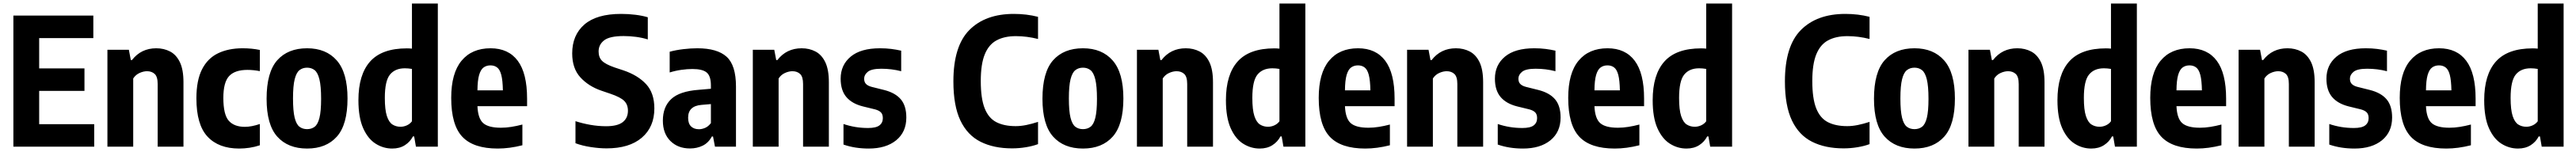

<svg xmlns="http://www.w3.org/2000/svg" viewBox="-20 -828 14531 858"><path d="M55.5 0V-740H506.5V-613H201V-442H456.5V-315H201V-127H511.5V0Z M586 0V-547H707L718 -489H724.5Q776 -555.5 861.5 -555.5Q905 -555.5 939.8 -537.2Q974.5 -519 994.8 -477Q1015 -435 1015 -364V0H869.5V-353.5Q869.5 -395 852.8 -410.5Q836 -426 809.5 -426Q789.5 -426 767.5 -416.2Q745.5 -406.5 731.5 -385V0Z M1329.5 10.5Q1213.5 10.5 1150.8 -56.8Q1088 -124 1088 -273Q1088 -374.5 1119.8 -436.8Q1151.5 -499 1210 -527.2Q1268.5 -555.5 1349 -555.5Q1401 -555.5 1446 -546V-426.5Q1428 -430 1409.8 -431.8Q1391.5 -433.5 1376 -433.5Q1305.5 -433.5 1272.8 -398.8Q1240 -364 1240 -275.5Q1240 -181 1270.5 -146.5Q1301 -112 1361.5 -112Q1398 -112 1446 -128V-8Q1418 1.5 1388 6Q1358 10.5 1329.5 10.5Z M1712.5 10.5Q1604.5 10.5 1544.2 -56.8Q1484 -124 1484 -270.5Q1484 -420 1544 -487.8Q1604 -555.5 1712.5 -555.5Q1820 -555.5 1880.2 -486.5Q1940.5 -417.5 1940.5 -272Q1940.5 -124.5 1880.5 -57Q1820.5 10.5 1712.5 10.5ZM1712.5 -99Q1737.5 -99 1755.2 -112.5Q1773 -126 1782.2 -163Q1791.5 -200 1791.5 -270Q1791.5 -342 1782 -380.2Q1772.5 -418.5 1754.8 -432.2Q1737 -446 1712.5 -446Q1687.5 -446 1669.8 -432.2Q1652 -418.5 1642.5 -381Q1633 -343.5 1633 -272.5Q1633 -201.5 1642.2 -164Q1651.5 -126.5 1669.2 -112.8Q1687 -99 1712.5 -99Z M2192.5 10.5Q2142.5 10.5 2099 -17Q2055.5 -44.5 2028.8 -104.5Q2002 -164.5 2002 -262.5Q2002 -407 2068.2 -481Q2134.5 -555 2275.5 -555Q2289 -555 2304 -553.5V-808H2450V0H2326.5L2316.5 -58H2309.5Q2294 -27.5 2264.2 -8.5Q2234.5 10.5 2192.5 10.5ZM2239.5 -112.5Q2258 -112.5 2275.5 -120.5Q2293 -128.5 2304 -143.5V-439Q2283 -442.5 2264 -442.5Q2209 -442.5 2180 -407Q2151 -371.5 2151 -275.5Q2151 -208.5 2162.5 -173.2Q2174 -138 2194 -125.2Q2214 -112.5 2239.5 -112.5Z M2788 10.5Q2651 10.5 2588.2 -56Q2525.5 -122.5 2525.5 -275.5Q2525.5 -415 2583.8 -485.2Q2642 -555.5 2747.5 -555.5Q2848 -555.5 2900.8 -485Q2953.5 -414.5 2953.5 -271.5V-228.5H2673.5Q2676.5 -159 2706 -133Q2735.5 -107 2806 -107Q2834.5 -107 2864.5 -111.8Q2894.5 -116.5 2927 -125V-8Q2854 10.5 2788 10.5ZM2747 -459Q2724.5 -459 2708.2 -447.2Q2692 -435.5 2683 -405Q2674 -374.5 2673.5 -318H2817Q2816 -374.5 2808 -405Q2800 -435.5 2784.5 -447.2Q2769 -459 2747 -459Z M3402 9.5Q3361 9.5 3313.2 2.2Q3265.5 -5 3226.5 -19.5V-144Q3267 -131 3311.2 -123.2Q3355.5 -115.5 3399 -115.5Q3463.5 -115.5 3493 -138.5Q3522.5 -161.5 3522.5 -203Q3522.5 -237.5 3501.5 -258.5Q3480.5 -279.5 3423 -299L3373 -316Q3300 -341 3254 -391.5Q3208 -442 3208 -526.5Q3208 -630 3277 -689.8Q3346 -749.5 3484 -749.5Q3526 -749.5 3565.5 -744.5Q3605 -739.5 3634.5 -730.5V-605.5Q3604 -615 3568.8 -619.8Q3533.5 -624.5 3498.5 -624.5Q3419 -624.5 3388 -600.2Q3357 -576 3357 -537.5Q3357 -504.5 3376 -485Q3395 -465.5 3446.5 -447.5L3496.5 -431Q3578 -403.5 3624.8 -353.2Q3671.5 -303 3671.5 -216Q3671.5 -111.5 3601 -51Q3530.5 9.5 3402 9.5Z M3872.5 10Q3804.5 10 3762 -32.2Q3719.5 -74.5 3719.5 -147Q3719.5 -225 3766.8 -269Q3814 -313 3921.5 -321L3990.5 -327V-345.5Q3990.5 -398.5 3967 -418.5Q3943.5 -438.5 3886 -438.5Q3857.5 -438.5 3823.8 -433.8Q3790 -429 3758 -419V-536Q3792.5 -545.5 3834.5 -550.5Q3876.5 -555.5 3914 -555.5Q4026 -555.5 4079 -507.8Q4132 -460 4132 -339V0H4013.5L4002.5 -57.5H3996Q3976.5 -21.5 3944.2 -5.8Q3912 10 3872.5 10ZM3862 -163.5Q3862 -130.5 3878.5 -114.5Q3895 -98.5 3923 -98.5Q3939.5 -98.5 3957.5 -106Q3975.5 -113.5 3990.5 -133V-240.5L3938 -236Q3862 -230 3862 -163.5Z M4227 0V-547H4348L4359 -489H4365.5Q4417 -555.5 4502.5 -555.5Q4546 -555.5 4580.8 -537.2Q4615.5 -519 4635.8 -477Q4656 -435 4656 -364V0H4510.5V-353.5Q4510.5 -395 4493.8 -410.5Q4477 -426 4450.5 -426Q4430.5 -426 4408.5 -416.2Q4386.5 -406.5 4372.5 -385V0Z M4880.5 10.5Q4842.5 10.5 4807 5Q4771.5 -0.5 4738.5 -12V-128Q4771 -117 4805.8 -111.2Q4840.5 -105.5 4877.5 -105.5Q4922 -105.5 4941.2 -120.2Q4960.5 -135 4960.5 -161Q4960.5 -182.5 4949.8 -193.5Q4939 -204.5 4917 -210.5L4847.5 -227.5Q4786 -243 4754.2 -280.8Q4722.5 -318.5 4722.5 -384Q4722.5 -461 4779 -508.2Q4835.5 -555.5 4944.5 -555.5Q4978.5 -555.5 5008 -551.8Q5037.5 -548 5064 -542V-426Q5010.5 -440 4952 -440Q4897 -440 4876 -423Q4855 -406 4855 -384Q4855 -364.5 4865.8 -353.8Q4876.5 -343 4898 -337.5L4968 -320Q5031 -304 5062 -267.2Q5093 -230.5 5093 -164.5Q5093 -83 5035.8 -36.2Q4978.5 10.5 4880.5 10.5Z M5689.5 9.5Q5586 9.5 5511.8 -27.8Q5437.5 -65 5398 -148Q5358.5 -231 5358.5 -368.5Q5358.5 -568 5448.8 -658.8Q5539 -749.5 5699.5 -749.5Q5771.5 -749.5 5836 -733V-608Q5773 -624 5711 -624Q5646 -624 5602 -600.2Q5558 -576.5 5535.5 -521.2Q5513 -466 5513 -370.5Q5513 -272 5535 -216.5Q5557 -161 5600.8 -138.5Q5644.5 -116 5710 -116Q5738 -116 5769.2 -122.2Q5800.5 -128.5 5836 -140V-14.5Q5807 -3.5 5768 3Q5729 9.5 5689.5 9.5Z M6089.5 10.5Q5981.5 10.5 5921.2 -56.8Q5861 -124 5861 -270.5Q5861 -420 5921 -487.8Q5981 -555.5 6089.5 -555.5Q6197 -555.5 6257.2 -486.5Q6317.5 -417.5 6317.5 -272Q6317.5 -124.5 6257.5 -57Q6197.5 10.5 6089.5 10.5ZM6089.5 -99Q6114.5 -99 6132.2 -112.5Q6150 -126 6159.2 -163Q6168.5 -200 6168.5 -270Q6168.5 -342 6159 -380.2Q6149.5 -418.5 6131.8 -432.2Q6114 -446 6089.5 -446Q6064.5 -446 6046.8 -432.2Q6029 -418.5 6019.5 -381Q6010 -343.5 6010 -272.5Q6010 -201.5 6019.2 -164Q6028.5 -126.5 6046.2 -112.8Q6064 -99 6089.5 -99Z M6394 0V-547H6515L6526 -489H6532.5Q6584 -555.5 6669.5 -555.5Q6713 -555.5 6747.8 -537.2Q6782.5 -519 6802.8 -477Q6823 -435 6823 -364V0H6677.5V-353.5Q6677.5 -395 6660.8 -410.5Q6644 -426 6617.5 -426Q6597.5 -426 6575.5 -416.2Q6553.5 -406.5 6539.5 -385V0Z M7086.5 10.5Q7036.5 10.5 6993 -17Q6949.5 -44.5 6922.8 -104.5Q6896 -164.5 6896 -262.5Q6896 -407 6962.2 -481Q7028.5 -555 7169.5 -555Q7183 -555 7198 -553.5V-808H7344V0H7220.5L7210.5 -58H7203.5Q7188 -27.5 7158.2 -8.5Q7128.5 10.5 7086.5 10.5ZM7133.5 -112.5Q7152 -112.5 7169.5 -120.5Q7187 -128.5 7198 -143.5V-439Q7177 -442.5 7158 -442.5Q7103 -442.5 7074 -407Q7045 -371.5 7045 -275.5Q7045 -208.5 7056.5 -173.2Q7068 -138 7088 -125.2Q7108 -112.5 7133.5 -112.5Z M7682 10.5Q7545 10.5 7482.2 -56Q7419.5 -122.5 7419.5 -275.5Q7419.5 -415 7477.8 -485.2Q7536 -555.5 7641.5 -555.5Q7742 -555.5 7794.8 -485Q7847.5 -414.5 7847.5 -271.5V-228.5H7567.5Q7570.5 -159 7600 -133Q7629.5 -107 7700 -107Q7728.5 -107 7758.5 -111.8Q7788.5 -116.5 7821 -125V-8Q7748 10.5 7682 10.5ZM7641 -459Q7618.5 -459 7602.2 -447.2Q7586 -435.5 7577 -405Q7568 -374.5 7567.5 -318H7711Q7710 -374.5 7702 -405Q7694 -435.5 7678.5 -447.2Q7663 -459 7641 -459Z M7918 0V-547H8039L8050 -489H8056.5Q8108 -555.5 8193.5 -555.5Q8237 -555.5 8271.8 -537.2Q8306.5 -519 8326.8 -477Q8347 -435 8347 -364V0H8201.5V-353.5Q8201.5 -395 8184.8 -410.5Q8168 -426 8141.5 -426Q8121.5 -426 8099.5 -416.2Q8077.5 -406.5 8063.5 -385V0Z M8571.5 10.5Q8533.5 10.5 8498 5Q8462.5 -0.5 8429.5 -12V-128Q8462 -117 8496.8 -111.2Q8531.5 -105.5 8568.5 -105.5Q8613 -105.5 8632.2 -120.2Q8651.5 -135 8651.5 -161Q8651.5 -182.5 8640.8 -193.5Q8630 -204.5 8608 -210.5L8538.5 -227.5Q8477 -243 8445.2 -280.8Q8413.5 -318.5 8413.5 -384Q8413.5 -461 8470 -508.2Q8526.5 -555.5 8635.5 -555.5Q8669.5 -555.5 8699 -551.8Q8728.5 -548 8755 -542V-426Q8701.5 -440 8643 -440Q8588 -440 8567 -423Q8546 -406 8546 -384Q8546 -364.5 8556.8 -353.8Q8567.5 -343 8589 -337.5L8659 -320Q8722 -304 8753 -267.2Q8784 -230.5 8784 -164.5Q8784 -83 8726.8 -36.2Q8669.5 10.5 8571.5 10.5Z M9089.5 10.5Q8952.5 10.5 8889.8 -56Q8827 -122.5 8827 -275.5Q8827 -415 8885.2 -485.2Q8943.5 -555.5 9049 -555.5Q9149.5 -555.5 9202.2 -485Q9255 -414.5 9255 -271.5V-228.5H8975Q8978 -159 9007.5 -133Q9037 -107 9107.5 -107Q9136 -107 9166 -111.8Q9196 -116.5 9228.5 -125V-8Q9155.5 10.5 9089.5 10.5ZM9048.5 -459Q9026 -459 9009.8 -447.2Q8993.5 -435.5 8984.5 -405Q8975.5 -374.5 8975 -318H9118.5Q9117.5 -374.5 9109.5 -405Q9101.5 -435.5 9086 -447.2Q9070.5 -459 9048.5 -459Z M9494 10.5Q9444 10.5 9400.5 -17Q9357 -44.5 9330.2 -104.5Q9303.5 -164.5 9303.5 -262.5Q9303.5 -407 9369.8 -481Q9436 -555 9577 -555Q9590.5 -555 9605.5 -553.5V-808H9751.5V0H9628L9618 -58H9611Q9595.5 -27.5 9565.8 -8.5Q9536 10.5 9494 10.5ZM9541 -112.5Q9559.5 -112.5 9577 -120.5Q9594.5 -128.5 9605.5 -143.5V-439Q9584.5 -442.5 9565.5 -442.5Q9510.5 -442.5 9481.5 -407Q9452.5 -371.5 9452.5 -275.5Q9452.5 -208.5 9464 -173.2Q9475.5 -138 9495.5 -125.2Q9515.5 -112.5 9541 -112.5Z M10380.5 9.5Q10277 9.5 10202.8 -27.8Q10128.5 -65 10089 -148Q10049.5 -231 10049.5 -368.5Q10049.5 -568 10139.8 -658.8Q10230 -749.5 10390.5 -749.5Q10462.5 -749.5 10527 -733V-608Q10464 -624 10402 -624Q10337 -624 10293 -600.2Q10249 -576.5 10226.5 -521.2Q10204 -466 10204 -370.5Q10204 -272 10226 -216.5Q10248 -161 10291.8 -138.5Q10335.5 -116 10401 -116Q10429 -116 10460.2 -122.2Q10491.5 -128.5 10527 -140V-14.5Q10498 -3.5 10459 3Q10420 9.5 10380.5 9.5Z M10780.5 10.5Q10672.5 10.5 10612.2 -56.8Q10552 -124 10552 -270.5Q10552 -420 10612 -487.8Q10672 -555.5 10780.5 -555.5Q10888 -555.5 10948.2 -486.5Q11008.5 -417.5 11008.5 -272Q11008.5 -124.5 10948.5 -57Q10888.5 10.5 10780.5 10.5ZM10780.5 -99Q10805.5 -99 10823.2 -112.5Q10841 -126 10850.2 -163Q10859.5 -200 10859.5 -270Q10859.5 -342 10850 -380.2Q10840.5 -418.5 10822.8 -432.2Q10805 -446 10780.5 -446Q10755.5 -446 10737.8 -432.2Q10720 -418.5 10710.5 -381Q10701 -343.5 10701 -272.5Q10701 -201.5 10710.2 -164Q10719.5 -126.5 10737.2 -112.8Q10755 -99 10780.5 -99Z M11085 0V-547H11206L11217 -489H11223.5Q11275 -555.5 11360.5 -555.5Q11404 -555.5 11438.8 -537.2Q11473.5 -519 11493.8 -477Q11514 -435 11514 -364V0H11368.5V-353.5Q11368.5 -395 11351.8 -410.5Q11335 -426 11308.5 -426Q11288.5 -426 11266.5 -416.2Q11244.5 -406.5 11230.5 -385V0Z M11777.5 10.5Q11727.5 10.5 11684 -17Q11640.5 -44.5 11613.8 -104.5Q11587 -164.5 11587 -262.5Q11587 -407 11653.2 -481Q11719.5 -555 11860.5 -555Q11874 -555 11889 -553.5V-808H12035V0H11911.5L11901.5 -58H11894.5Q11879 -27.5 11849.2 -8.5Q11819.5 10.5 11777.5 10.5ZM11824.5 -112.5Q11843 -112.5 11860.5 -120.5Q11878 -128.5 11889 -143.5V-439Q11868 -442.5 11849 -442.5Q11794 -442.5 11765 -407Q11736 -371.5 11736 -275.5Q11736 -208.5 11747.5 -173.2Q11759 -138 11779 -125.2Q11799 -112.5 11824.5 -112.5Z M12373 10.5Q12236 10.5 12173.2 -56Q12110.5 -122.5 12110.5 -275.5Q12110.5 -415 12168.8 -485.2Q12227 -555.5 12332.5 -555.5Q12433 -555.5 12485.8 -485Q12538.5 -414.5 12538.5 -271.5V-228.5H12258.5Q12261.5 -159 12291 -133Q12320.5 -107 12391 -107Q12419.5 -107 12449.5 -111.8Q12479.5 -116.5 12512 -125V-8Q12439 10.5 12373 10.5ZM12332 -459Q12309.5 -459 12293.2 -447.2Q12277 -435.5 12268 -405Q12259 -374.5 12258.5 -318H12402Q12401 -374.5 12393 -405Q12385 -435.5 12369.5 -447.2Q12354 -459 12332 -459Z M12609 0V-547H12730L12741 -489H12747.5Q12799 -555.5 12884.5 -555.5Q12928 -555.5 12962.8 -537.2Q12997.5 -519 13017.8 -477Q13038 -435 13038 -364V0H12892.5V-353.5Q12892.5 -395 12875.8 -410.5Q12859 -426 12832.5 -426Q12812.5 -426 12790.5 -416.2Q12768.5 -406.5 12754.5 -385V0Z M13262.5 10.5Q13224.5 10.5 13189 5Q13153.5 -0.5 13120.5 -12V-128Q13153 -117 13187.8 -111.2Q13222.5 -105.5 13259.5 -105.5Q13304 -105.5 13323.2 -120.2Q13342.5 -135 13342.5 -161Q13342.5 -182.5 13331.8 -193.5Q13321 -204.5 13299 -210.5L13229.5 -227.5Q13168 -243 13136.2 -280.8Q13104.5 -318.5 13104.5 -384Q13104.5 -461 13161 -508.2Q13217.5 -555.5 13326.5 -555.5Q13360.5 -555.5 13390 -551.8Q13419.5 -548 13446 -542V-426Q13392.5 -440 13334 -440Q13279 -440 13258 -423Q13237 -406 13237 -384Q13237 -364.5 13247.8 -353.8Q13258.5 -343 13280 -337.5L13350 -320Q13413 -304 13444 -267.2Q13475 -230.5 13475 -164.5Q13475 -83 13417.8 -36.2Q13360.5 10.5 13262.5 10.5Z M13780.5 10.5Q13643.5 10.5 13580.8 -56Q13518 -122.5 13518 -275.5Q13518 -415 13576.2 -485.2Q13634.5 -555.5 13740 -555.5Q13840.5 -555.5 13893.2 -485Q13946 -414.5 13946 -271.5V-228.5H13666Q13669 -159 13698.5 -133Q13728 -107 13798.5 -107Q13827 -107 13857 -111.8Q13887 -116.5 13919.5 -125V-8Q13846.5 10.5 13780.5 10.5ZM13739.5 -459Q13717 -459 13700.8 -447.2Q13684.5 -435.5 13675.5 -405Q13666.5 -374.5 13666 -318H13809.5Q13808.5 -374.5 13800.5 -405Q13792.5 -435.5 13777 -447.2Q13761.5 -459 13739.5 -459Z M14185 10.5Q14135 10.5 14091.5 -17Q14048 -44.5 14021.2 -104.5Q13994.5 -164.5 13994.5 -262.5Q13994.5 -407 14060.8 -481Q14127 -555 14268 -555Q14281.5 -555 14296.5 -553.5V-808H14442.5V0H14319L14309 -58H14302Q14286.5 -27.5 14256.8 -8.5Q14227 10.5 14185 10.5ZM14232 -112.5Q14250.5 -112.5 14268 -120.5Q14285.5 -128.5 14296.5 -143.5V-439Q14275.5 -442.5 14256.5 -442.5Q14201.5 -442.5 14172.5 -407Q14143.5 -371.5 14143.5 -275.5Q14143.5 -208.5 14155 -173.2Q14166.5 -138 14186.5 -125.2Q14206.5 -112.5 14232 -112.5Z"/></svg>

Font: Encode Sans Condensed Condensed
Style: Bold
Weight: 700
Width: 3
Designer: Multiple Designers
Foundry: Impallari Type
Version: Version 3.000; ttfautohint (v1.8.3) -l 8 -r 50 -G 200 -x 14 